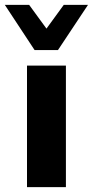

<svg xmlns="http://www.w3.org/2000/svg" viewBox="-31 -770 382 790"><path d="M111.3 -564 -11.2 -750H88.9L160.2 -652.3L231.4 -750H331.1L207.5 -564ZM80.1 0V-500H240.2V0Z"/></svg>

Font: Now Alt
Style: Bold
Weight: 700
Designer: Alfredo Marco Pradil
Foundry: Alfredo Marco Pradil
Version: Version 1.002;PS 001.002;hotconv 1.0.88;makeotf.lib2.5.64775